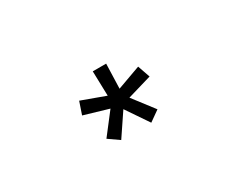

<svg xmlns="http://www.w3.org/2000/svg" viewBox="-40 -1025 947 733"><g transform="rotate(-30 434.0 -659.0)"><path d="M340 -518.5 293.5 -551 364.5 -643 257.5 -674.5 276 -729 380 -691 377 -800H436L432.5 -691.5L536 -729L555 -674.5L448 -643L518.5 -551L472.5 -518.5L406 -616.5Z"/></g></svg>

Font: Trispace SemiExpanded Light
Style: Regular
Weight: 300
Width: 6
Designer: Tyler Finck
Foundry: Etcetera Type Company
Version: Version 1.210; ttfautohint (v1.8.3)